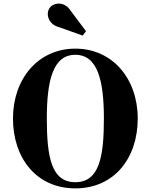

<svg xmlns="http://www.w3.org/2000/svg" viewBox="-20 -1028 830 1058"><path d="M303.5 -879 435.5 -832 454 -856 367 -972C333 -1023 273 -1013.5 253 -983.5C229.5 -948 250 -892.5 303.5 -879ZM395 10C609.5 10 739 -156.5 739 -375C739 -593.5 600.5 -760 395 -760C190 -760 51.5 -593.5 51.5 -375C51.5 -156.5 181 10 395 10ZM395 -726C517 -726 552.5 -587 552.5 -375C552.5 -163 527 -24 395 -24C263 -24 238 -163 238 -375C238 -587 273 -726 395 -726Z"/></svg>

Font: Bodoni* 06
Style: Bold
Weight: 700
Version: Version 2.2